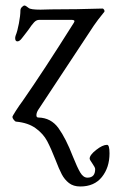

<svg xmlns="http://www.w3.org/2000/svg" viewBox="-20 -436 417 696"><path d="M181 143Q165 102 151 75.5Q137 49 109.5 29Q82 9 39 5Q35 5 30 -1.5Q25 -8 25 -12Q25 -15 37.5 -34.5Q50 -54 62 -70Q136 -176 248 -354L250 -359Q250 -364 239 -364H122Q112 -364 103.5 -355Q95 -346 83 -328L70 -311Q68 -309 59.5 -297.5Q51 -286 43 -286Q35 -286 35 -298Q35 -302 37 -308Q43 -322 48.5 -351Q54 -380 54 -398Q54 -405 59.5 -410.5Q65 -416 69 -416Q73 -416 84 -407Q91 -401 127 -401L165 -402Q260 -402 351 -405Q355 -405 357.5 -400.5Q360 -396 358 -393Q332 -361 320 -343L118 -37Q112 -27 112 -18Q112 -10 119 -10Q165 -9 192 28.5Q219 66 244 131Q260 171 271 189.5Q282 208 297 208Q325 208 325 177Q325 171 315 157Q305 143 305 139Q305 126 328.5 107.5Q352 89 368 89Q377 89 377 120Q377 171 349.5 205.5Q322 240 271 240Q246 240 230 227.5Q214 215 204 196Q194 177 181 143Z"/></svg>

Font: EB Garamond
Style: Regular
Weight: 400
Designer: Georg Duffner and Octavio Pardo
Foundry: Georg Duffner
Version: Version 1.000; ttfautohint (v1.6)